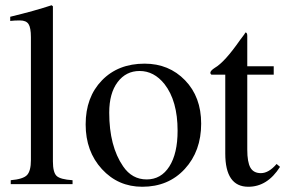

<svg xmlns="http://www.w3.org/2000/svg" viewBox="-20 -703 1089 733"><path d="M257 0H21V-15Q68 -19 83 -34.5Q98 -50 98 -92V-561Q98 -597 89 -611Q80 -625 56 -625Q35 -625 19 -623V-639Q114 -662 177 -683L182 -679V-87Q182 -45 196 -31.5Q210 -18 257 -15Z M748 -231Q748 -126 685.5 -58Q623 10 523 10Q431 10 369 -57.5Q307 -125 307 -228Q307 -332 369 -396Q431 -460 532 -460Q625 -460 686.5 -396.5Q748 -333 748 -231ZM658 -204Q658 -318 608 -382Q568 -432 513 -432Q461 -432 429 -389.5Q397 -347 397 -273Q397 -145 450 -68Q484 -18 540 -18Q595 -18 626.5 -67.5Q658 -117 658 -204Z M1036 -77 1049 -66Q1001 10 928 10Q840 10 840 -117V-418H787Q783 -421 783 -425Q783 -433 800 -444Q838 -466 897 -551Q899 -554 906.5 -563.5Q914 -573 917 -579Q924 -579 924 -566V-450H1025V-418H924V-132Q924 -84 936 -63Q948 -42 976 -42Q1006 -42 1036 -77Z"/></svg>

Font: STIX Math
Style: Regular
Weight: 400
Designer: MicroPress Inc., with final additions and corrections provided by Coen Hoffman, Elsevier (retired)
Version: Version 1.1.1